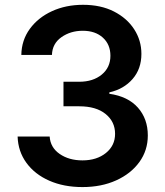

<svg xmlns="http://www.w3.org/2000/svg" viewBox="-20 -757 676 787"><path d="M317.9 9.8Q241.2 9.8 181.9 -16.4Q122.6 -42.5 88.4 -89.4Q54.2 -136.2 52.2 -197.3H183.6Q186.5 -152.3 224.6 -126Q262.7 -99.6 317.9 -99.6Q376.5 -99.6 414.1 -129.9Q451.7 -160.2 451.7 -208.5Q451.7 -258.3 412.8 -289.8Q374 -321.3 304.7 -321.3H240.2V-421.9H304.7Q361.3 -421.9 397 -451.2Q432.6 -480.5 432.6 -528.3Q432.6 -574.7 401.6 -602.8Q370.6 -630.9 319.3 -630.9Q269 -630.9 231.7 -604.5Q194.3 -578.1 192.9 -531.7H67.4Q68.4 -592.3 102.3 -638.7Q136.2 -685.1 193.1 -711.2Q250 -737.3 320.3 -737.3Q393.1 -737.3 446.8 -710Q500.5 -682.6 530 -637Q559.6 -591.3 559.6 -536.1Q559.6 -474.6 523.4 -433.1Q487.3 -391.6 428.2 -378.4V-372.6Q504.4 -361.8 545.2 -315.9Q585.9 -270 585.9 -201.7Q585.9 -140.6 551.3 -92.8Q516.6 -44.9 456.1 -17.6Q395.5 9.8 317.9 9.8Z"/></svg>

Font: Inter SemiBold
Style: Regular
Weight: 600
Designer: Rasmus Andersson
Foundry: rsms
Version: Version 4.001;git-9221beed3